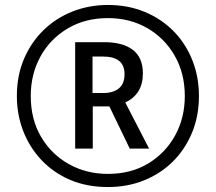

<svg xmlns="http://www.w3.org/2000/svg" viewBox="-20 -744 870 774"><path d="M415 10Q330 10 262.5 -19Q195 -48 147 -99Q99 -150 73.5 -216Q48 -282 48 -357Q48 -439 76.5 -506Q105 -573 155 -622Q205 -671 272 -697.5Q339 -724 415 -724Q496 -724 563.5 -696Q631 -668 680 -618Q729 -568 755.5 -501Q782 -434 782 -357Q782 -277 754.5 -210Q727 -143 677.5 -93.5Q628 -44 561 -17Q494 10 415 10ZM415 -43Q508 -43 577.5 -85Q647 -127 686 -198Q725 -269 725 -357Q725 -448 684.5 -519Q644 -590 574 -630.5Q504 -671 415 -671Q323 -671 252.5 -629Q182 -587 143 -516Q104 -445 104 -357Q104 -263 145.5 -192.5Q187 -122 257.5 -82.5Q328 -43 415 -43ZM283 -145V-574H400Q475 -574 515.5 -543Q556 -512 556 -448Q556 -364 485 -331L581 -145H503L421 -315H354V-145ZM396 -369Q436 -369 459 -387.5Q482 -406 482 -445Q482 -516 396 -516H353V-369Z"/></svg>

Font: Noto Sans Lao UI ExtCond
Style: Regular
Weight: 400
Width: 2
Designer: Monotype Design Team
Foundry: Monotype Imaging Inc.
Version: Version 2.000; ttfautohint (v1.8.4.7-5d5b)